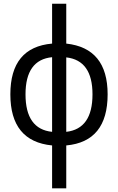

<svg xmlns="http://www.w3.org/2000/svg" viewBox="-20 -780 640 1040"><path d="M338.9 -543.9Q563 -519.5 563 -269Q563 -12.7 338.9 7.8V240.2H262.2V7.8Q36.1 -14.2 36.1 -269Q36.1 -523.9 262.2 -543.9V-759.8H338.9ZM262.2 -65.9V-470.2Q118.2 -456.1 118.2 -269Q118.2 -80.6 262.2 -65.9ZM338.9 -469.2V-65.9Q481 -82 481 -269Q481 -453.1 338.9 -469.2Z"/></svg>

Font: Droid Sans Mono
Style: Regular
Weight: 400
Monospace: yes
Foundry: Ascender Corporation
Version: Version 1.00 build 112